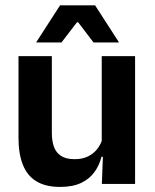

<svg xmlns="http://www.w3.org/2000/svg" viewBox="-20 -706 594 737"><path d="M179 -490.5V-195.5Q179 -165 187.2 -142.2Q195.5 -119.5 214.8 -107.2Q234 -95 266.5 -95Q296 -95 317.5 -105.5Q339 -116 353 -133.8Q367 -151.5 373.5 -173.5L393.5 -104H369.5Q361.5 -72 342.8 -45.8Q324 -19.5 291.8 -4Q259.5 11.5 211 11.5Q155 11.5 119.8 -10Q84.5 -31.5 67.8 -73.5Q51 -115.5 51 -177V-490.5ZM498.5 -490.5V0H371L375.5 -119L370.5 -129.5V-490.5ZM210.5 -685.5H345L436 -544.5V-543H339L280 -620.5H275.5L216 -543H119.5V-544.5Z"/></svg>

Font: Anek Bangla SemiBold
Style: Regular
Weight: 600
Designer: Sulekha Rajkumar (Bangla), Yesha Goshar (Latin)
Foundry: Ek Type
Version: Version 1.003